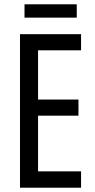

<svg xmlns="http://www.w3.org/2000/svg" viewBox="-20 -873 442 893"><path d="M337 -853H94V-791H337ZM357 0V-76H157V-335H345V-410H157V-639H357V-714H73V0Z"/></svg>

Font: Noto Sans Ethiopic ExtCond
Style: Regular
Weight: 400
Width: 2
Designer: Monotype Design Team
Foundry: Monotype Imaging Inc.
Version: Version 2.102